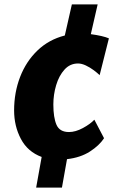

<svg xmlns="http://www.w3.org/2000/svg" viewBox="-20 -717 566 871"><path d="M144 134 169 -5Q105.5 -28.5 74.8 -86.8Q44 -145 44 -216Q44 -297.5 71.2 -368Q98.5 -438.5 150 -488Q201.5 -537.5 274 -556L306 -697H423L392 -562Q447 -554.5 474 -543L432 -376Q422 -386 405.2 -398.5Q388.5 -411 369.5 -420Q350.5 -429 334 -429Q297.5 -429 272.5 -401.2Q247.5 -373.5 234.8 -330.8Q222 -288 222 -243Q222 -184 236.2 -151Q250.5 -118 293 -118Q322.5 -118 356.2 -136.2Q390 -154.5 408 -174L452 -90Q430.5 -57 387.8 -29.5Q345 -2 284 5L261 134Z"/></svg>

Font: Merriweather Sans ExtraBold
Style: Italic
Weight: 800
Italic angle: -7.5°
Designer: Eben Sorkin
Foundry: Eben Sorkin
Version: Version 2.001; ttfautohint (v1.8.3)